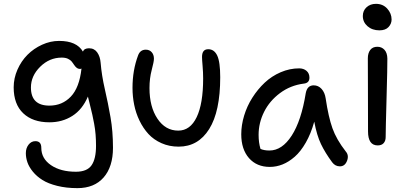

<svg xmlns="http://www.w3.org/2000/svg" viewBox="-20 -787 2117 994"><path d="M380.9 187Q323.2 187 276.4 175.3Q229.5 163.6 200 145Q170.4 126.5 150.4 102.1Q130.4 77.6 122.1 53.7Q113.8 29.8 113.8 5.9Q113.8 -20 127.9 -38.1Q142.1 -56.2 163.1 -56.2Q193.8 -56.2 193.8 -22Q193.8 33.7 243.7 67.9Q293.5 102.1 373 102.1Q430.7 102.1 453.9 68.8Q477.1 35.6 477.1 -32.2Q477.1 -62 474.9 -90.1Q472.7 -118.2 467.3 -147Q461.9 -175.8 458 -193.1Q454.1 -210.4 446 -242.9Q438 -275.4 435.1 -287.1Q406.7 -220.2 354.7 -187Q302.7 -153.8 235.8 -153.8Q149.4 -153.8 100.1 -200.7Q50.8 -247.6 50.8 -335Q50.8 -381.8 70.3 -426.3Q89.8 -470.7 122.1 -503.2Q154.3 -535.6 197.5 -555.4Q240.7 -575.2 286.1 -575.2Q377 -575.2 409.2 -520Q416 -537.1 440.9 -537.1Q468.3 -537.1 483.4 -515.6Q498.5 -494.1 501 -461.9Q506.3 -397 522.9 -324.7Q539.6 -252.4 552.2 -179.7Q564.9 -106.9 564.9 -22Q564.9 76.2 516.6 131.6Q468.3 187 380.9 187ZM140.1 -334Q140.1 -240.2 235.8 -240.2Q302.2 -240.2 346.7 -286.9Q391.1 -333.5 401.9 -432.1Q397.9 -430.2 395 -430.2Q384.3 -430.2 376.7 -436.3Q369.1 -442.4 363.8 -450.9Q358.4 -459.5 351.6 -468Q344.7 -476.6 331.8 -482.7Q318.8 -488.8 299.8 -488.8Q235.8 -488.8 188 -441.4Q140.1 -394 140.1 -334Z M904.8 -27.8Q856.4 -27.8 816.2 -45.7Q775.9 -63.5 748.5 -93.3Q721.2 -123 702.1 -162.6Q683.1 -202.1 674.6 -244.9Q666 -287.6 666 -332Q666 -423.3 694.8 -500Q705.6 -529.8 734.9 -529.8Q753.9 -529.8 765.4 -516.8Q776.9 -503.9 776.9 -482.9Q776.9 -467.8 765.4 -424.6Q753.9 -381.3 753.9 -331.1Q753.9 -233.9 795.2 -172.4Q836.4 -110.8 902.8 -110.8Q964.8 -110.8 998.3 -180.7Q1031.7 -250.5 1031.7 -380.9Q1031.7 -412.1 1028.8 -445.6Q1025.9 -479 1025.9 -492.2Q1025.9 -532.2 1058.1 -532.2Q1088.9 -532.2 1104.5 -499.5Q1120.1 -466.8 1120.1 -387.2Q1120.1 -210 1063 -118.9Q1005.9 -27.8 904.8 -27.8Z M1377 77.1Q1309.1 77.1 1269 31.5Q1229 -14.2 1229 -91.8Q1229 -139.2 1243.9 -188.5Q1258.8 -237.8 1286.4 -281.2Q1314 -324.7 1350.3 -358.9Q1386.7 -393.1 1433.3 -413.1Q1480 -433.1 1528.8 -433.1Q1551.8 -433.1 1566.9 -420.2Q1582 -407.2 1582 -384.8Q1582 -356.9 1551.8 -354Q1483.4 -345.2 1429.4 -304.9Q1375.5 -264.6 1347.2 -207.8Q1318.8 -150.9 1318.8 -88.9Q1318.8 -48.3 1328.6 -16.1Q1347.2 -7.8 1375 -7.8Q1440.4 -7.8 1490.2 -85Q1540 -162.1 1563 -305.2Q1570.8 -345.2 1604 -345.2Q1627.9 -345.2 1644.8 -326.7Q1661.6 -308.1 1666 -277.8Q1680.2 -182.1 1700.9 -123.5Q1721.7 -64.9 1770 -2.9Q1787.6 17.1 1776.6 45.7Q1765.6 74.2 1739.7 74.2Q1715.3 74.2 1699.7 53.2Q1663.6 4.4 1641.8 -41Q1620.1 -86.4 1606.9 -157.2Q1589.8 -95.2 1563.2 -48.8Q1536.6 -2.4 1505.9 24.4Q1475.1 51.3 1442.9 64.2Q1410.6 77.1 1377 77.1Z M1944.3 -629.9Q1907.2 -629.9 1882.8 -651.1Q1858.4 -672.4 1858.4 -704.1Q1858.4 -731.9 1877.7 -749.5Q1897 -767.1 1926.3 -767.1Q1962.4 -767.1 1984.9 -742.2Q2007.3 -717.3 2007.3 -686Q2007.3 -664.1 1991.5 -647Q1975.6 -629.9 1944.3 -629.9ZM1935.5 -34.2Q1885.3 -34.2 1885.3 -106.9Q1885.3 -224.1 1884.8 -334.5Q1884.3 -444.8 1884.3 -484.9Q1884.3 -511.7 1896.7 -528.3Q1909.2 -544.9 1933.6 -544.9Q1956.1 -544.9 1970.5 -529.1Q1984.9 -513.2 1985.4 -483.9Q1985.8 -443.8 1981.2 -278.6Q1976.6 -113.3 1976.6 -77.1Q1976.6 -57.6 1966.1 -45.9Q1955.6 -34.2 1935.5 -34.2Z"/></svg>

Font: Shantell Sans Bouncy
Style: Regular
Weight: 400
Designer: Stephen Nixon, Anya Danilova, Shantell Martin
Foundry: Arrow Type
Version: Version 1.006;[9816181b4]